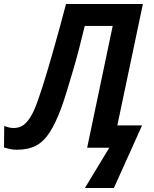

<svg xmlns="http://www.w3.org/2000/svg" viewBox="-51 -734 764 954"><path d="M371 200 492 0H382L509 -605H370Q357 -551 342.5 -494.5Q328 -438 312 -384Q296 -330 281.5 -282.5Q267 -235 254 -199Q226 -123 196 -76.5Q166 -30 127.5 -10Q89 10 33 10Q14 10 -2 6.5Q-18 3 -31 -1L-30 -108Q-19 -104 -7.5 -101Q4 -98 17 -98Q40 -98 59 -108.5Q78 -119 97.5 -148Q117 -177 137 -234Q148 -265 160.5 -304Q173 -343 186.5 -389Q200 -435 215 -487Q230 -539 245.5 -596.5Q261 -654 277 -714H659L532 -111H655L515 200Z"/></svg>

Font: Noto Sans Display SemiBold
Style: Italic
Weight: 600
Italic angle: -12°
Designer: Monotype Design Team
Foundry: Monotype Imaging Inc.
Version: Version 2.003